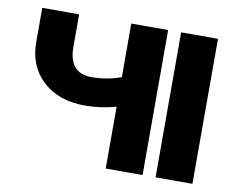

<svg xmlns="http://www.w3.org/2000/svg" viewBox="-66 -639 884 724"><g transform="rotate(10 376.5 -277.5)"><path d="M522 -555.2V0H380.9V-236.8Q321.3 -220.2 262.2 -220.2Q161.6 -220.2 100.8 -276.1Q40 -332 40 -424.8V-555.2H181.2V-431.2Q181.2 -330.1 268.1 -330.1Q327.1 -330.1 380.9 -350.1V-555.2ZM571.8 0V-555.2H712.9V0Z"/></g></svg>

Font: LT Superior
Style: Bold
Weight: 400
Designer: Daniel Lyons
Foundry: LyonsType
Version: Version 1.000